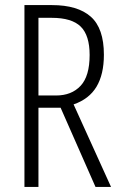

<svg xmlns="http://www.w3.org/2000/svg" viewBox="-20 -734 473 754"><path d="M184 -714Q285 -714 336.5 -668.5Q388 -623 388 -519Q388 -442 359 -393.5Q330 -345 269 -324L416 0H355L218 -311H131V0H76V-714ZM183 -664H131V-359H200Q261 -359 296.5 -397Q332 -435 332 -518Q332 -595 297 -629.5Q262 -664 183 -664Z"/></svg>

Font: Noto Sans Khmer ExtraCondensed Light
Style: Regular
Weight: 300
Width: 2
Designer: Danh Hong and the Monotype Design Team
Foundry: Monotype Imaging Inc.
Version: Version 2.004; ttfautohint (v1.8.4.7-5d5b)